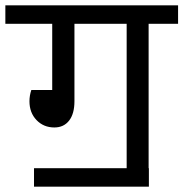

<svg xmlns="http://www.w3.org/2000/svg" viewBox="-40 -667 685 717"><path d="M515 -578V-39H516V30H87V-39H433V-578H238V-289Q238 -242 218 -216.5Q198 -191 163 -191Q123 -191 96.5 -218.5Q70 -246 70 -289Q70 -310 77 -331H155V-578H-20V-647H625V-578Z"/></svg>

Font: Martel Sans
Style: Regular
Weight: 400
Designer: Dan Reynolds and Mathieu Réguer
Foundry: Dan Reynolds and Mathieu Réguer
Version: Version 1.002; ttfautohint (v1.1) -l 5 -r 5 -G 72 -x 0 -D la